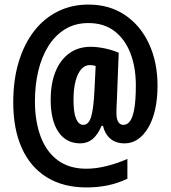

<svg xmlns="http://www.w3.org/2000/svg" viewBox="-20 -742 747 841"><path d="M670 -366Q670 -309 659.5 -262.5Q649 -216 629.5 -183Q610 -150 584 -132Q558 -114 526 -114Q488 -114 464 -134Q440 -154 431 -191H425Q408 -151 385 -132.5Q362 -114 332 -114Q270 -114 236 -164Q202 -214 202 -305Q202 -376 223 -428Q244 -480 283.5 -508.5Q323 -537 377 -537Q406 -537 439 -530Q472 -523 500 -511L492 -304Q491 -290 490.5 -275Q490 -260 490 -247Q490 -221 498 -208Q506 -195 521 -195Q538 -195 550 -212Q562 -229 568.5 -267Q575 -305 575 -368Q575 -448 551 -509.5Q527 -571 481 -606Q435 -641 367 -641Q309 -641 265 -614Q221 -587 191.5 -539.5Q162 -492 147.5 -430.5Q133 -369 133 -299Q133 -211 158 -144Q183 -77 233 -40Q283 -3 358 -3Q401 -3 448.5 -15Q496 -27 538 -46V41Q498 60 454 69.5Q410 79 359 79Q257 79 185 34.5Q113 -10 75.5 -93.5Q38 -177 38 -294Q38 -392 62 -471Q86 -550 129.5 -606Q173 -662 233.5 -692Q294 -722 367 -722Q459 -722 527 -676.5Q595 -631 632.5 -550.5Q670 -470 670 -366ZM302 -304Q302 -248 313.5 -221.5Q325 -195 345 -195Q368 -195 379 -230Q390 -265 394 -351L399 -453Q392 -455 386.5 -456Q381 -457 374 -457Q352 -457 336 -439Q320 -421 311 -387Q302 -353 302 -304Z"/></svg>

Font: Noto Sans Display ExtraCondensed
Style: Bold
Weight: 700
Width: 2
Designer: Monotype Design Team
Foundry: Monotype Imaging Inc.
Version: Version 2.003